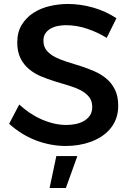

<svg xmlns="http://www.w3.org/2000/svg" viewBox="-20 -729 662 968"><path d="M518 -538Q473 -566 419.8 -584Q366.5 -602 313 -602Q294.5 -602 274.2 -598.5Q254 -595 237.2 -586Q220.5 -577 209.8 -562Q199 -547 199 -524Q199 -494 215.2 -474.5Q231.5 -455 258 -441.2Q284.5 -427.5 318.2 -417.2Q352 -407 387.5 -395.5Q423 -384 456.8 -369.2Q490.5 -354.5 517 -332Q543.5 -309.5 559.8 -276.5Q576 -243.5 576 -196Q576 -160 565.2 -131Q554.5 -102 535.5 -79.5Q516.5 -57 491 -40.5Q465.5 -24 436 -13.5Q406.5 -3 375 2Q343.5 7 312 7Q272.5 7 233.8 -0.5Q195 -8 158.5 -22.2Q122 -36.5 88.5 -57.5Q55 -78.5 26 -105L77 -202Q100.5 -180.5 128 -161.5Q155.5 -142.5 186 -128.8Q216.5 -115 249 -107Q281.5 -99 314 -99Q336 -99 359 -103.2Q382 -107.5 401.2 -118Q420.5 -128.5 432.8 -146Q445 -163.5 445 -190Q445 -220.5 428.8 -240.5Q412.5 -260.5 386 -274.2Q359.5 -288 325.5 -298Q291.5 -308 256 -319Q220.5 -330 186.5 -344.2Q152.5 -358.5 126 -380.8Q99.5 -403 83.2 -435.5Q67 -468 67 -515Q67 -567.5 90 -604.5Q113 -641.5 149.5 -664.8Q186 -688 231.5 -698.5Q277 -709 322 -709Q386 -709 449.8 -690.8Q513.5 -672.5 567 -637ZM264 58H370L312 219H230Z"/></svg>

Font: Argentum Sans
Style: Regular
Weight: 400
Designer: Julieta Ulanovsky, Owen Earl, Chris M. Simpson, Rasmus Andersson, Cristiano Sobral
Foundry: The Argentum Sans Project Authors
Version: Version 3.135; ttfautohint (v1.8.4.7-5d5b-dirty)